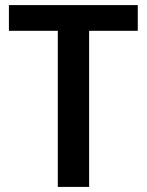

<svg xmlns="http://www.w3.org/2000/svg" viewBox="-20 -734 576 754"><path d="M330 0H207V-613H15V-714H521V-613H330Z"/></svg>

Font: Noto Sans Display Medium
Style: Regular
Weight: 500
Designer: Monotype Design Team
Foundry: Monotype Imaging Inc.
Version: Version 1.900